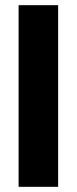

<svg xmlns="http://www.w3.org/2000/svg" viewBox="-20 -723 297 743"><path d="M52 0V-703H205V0Z"/></svg>

Font: Cairo Play ExtraBold
Style: Regular
Weight: 800
Version: Version 3.119